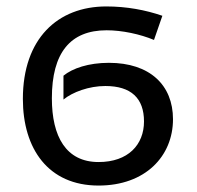

<svg xmlns="http://www.w3.org/2000/svg" viewBox="-20 -566 610 596"><path d="M286 10C431 10 517 -81 517 -196C517 -302 445 -371 318 -371C255 -371 205 -354 177 -331V-257C205 -280 256 -299 307 -299C387 -299 427 -261 427 -189C427 -117 378 -63 286 -63C185 -63 141 -142 141 -261C141 -402 198 -472 311 -472C359 -472 415 -460 458 -442L484 -517C432 -535 373 -546 310 -546C159 -546 51 -446 51 -259C51 -104 130 10 286 10Z"/></svg>

Font: Noto Sans Thai
Style: Regular
Weight: 400
Designer: Monotype Design Team
Foundry: Monotype Imaging Inc.
Version: Version 1.901